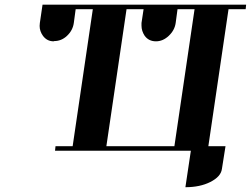

<svg xmlns="http://www.w3.org/2000/svg" viewBox="-20 -635 1057 809"><path d="M147 -525.9Q147 -534.2 147.9 -538.1L159.2 -615.2H1017.1L1015.1 -596.2H942.9L857.9 -19H930.2L915 77.1Q910.6 109.4 866.2 131.8Q822.8 153.8 761.2 153.8L784.2 0H211.9L213.9 -19H286.1L371.1 -596.2H298.8L291 -538.1Q286.6 -506.8 262.2 -483.9Q238.8 -461.9 208 -461.9L206.1 -460.9Q178.2 -460.9 161.1 -483.9Q147 -503.4 147 -525.9ZM428.2 -19H714.8L799.8 -596.2H728L720.2 -538.1Q715.8 -507.3 690.9 -483.9Q666.5 -460.9 637.2 -460.9Q606.9 -460.9 589.8 -483.9Q576.2 -504.4 576.2 -526.9V-538.1L585 -596.2H513.2Z"/></svg>

Font: Hjet
Style: Italic
Weight: 400
Designer: T. Christopher White
Version: Version 1.2